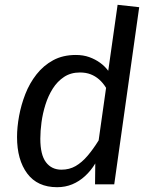

<svg xmlns="http://www.w3.org/2000/svg" viewBox="-20 -768 627 800"><path d="M431 -473 470 -748 560 -738 456 0H376L377 -87Q359 -57 334.5 -34.5Q310 -12 281 0Q252 12 218 12Q136 12 93.5 -45Q51 -102 51 -197Q51 -238 59.5 -284.5Q68 -331 85.5 -376Q103 -421 132 -458Q161 -495 201.5 -517Q242 -539 296 -539Q327 -539 352 -530Q377 -521 397 -506.5Q417 -492 431 -473ZM313 -466Q275 -466 247 -447.5Q219 -429 200 -399Q181 -369 169.5 -332.5Q158 -296 153 -259Q148 -222 148 -190Q148 -123 171.5 -92Q195 -61 236 -61Q269 -61 295 -76Q321 -91 344.5 -118.5Q368 -146 391 -183L422 -402Q409 -423 393 -437Q377 -451 357.5 -458.5Q338 -466 313 -466Z"/></svg>

Font: Fira Sans Variable
Style: Italic
Weight: 397
Italic angle: -8°
Designer: Carrois Corporate & Edenspiekermann AG
Foundry: Carrois Corporate GbR & Edenspiekermann AG
Version: Version 4.202